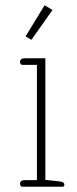

<svg xmlns="http://www.w3.org/2000/svg" viewBox="-20 -708 292 728"><path d="M77 -570 149 -688 179 -670 99 -557ZM56 -11Q56 -25 74 -25H120V-462H65Q61 -462 58.5 -465Q56 -468 56 -473Q56 -487 74 -487H152V-26L207 -20Q224 -18 224 -8Q224 0 217 0H65Q61 0 58.5 -3Q56 -6 56 -11Z"/></svg>

Font: Maitree ExtraLight
Style: Regular
Weight: 250
Designer: CadsonDemak Team
Foundry: CadsonDemak
Version: Version 1.002